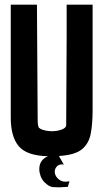

<svg xmlns="http://www.w3.org/2000/svg" viewBox="-20 -669 441 821"><path d="M232 132Q223 132 206.5 131Q190 130 170 110Q159 99 153.5 83.5Q148 68 148 54Q148 32 160 17Q169 6 185 -1Q95 -3 60.5 -43.5Q26 -84 26 -166V-649H138L141 -166V-161Q141 -153 141.5 -143Q142 -133 145 -126H144Q149 -118 166 -113Q183 -108 203 -108Q224 -108 242.5 -114.5Q261 -121 263 -132L265 -509V-649H376V-198Q376 -140 368 -97.5Q360 -55 330 -30.5Q300 -6 232 -2L253 35L249 34H244Q231 34 223 43Q214 53 214 64Q214 81 227 94Q241 108 259 108Q263 108 267.5 107.5Q272 107 277 106L270 130Z"/></svg>

Font: New Amsterdam
Style: Regular
Weight: 400
Designer: Vladimir Nikolic
Foundry: Vladimir Nikolic
Version: Version 1.000; ttfautohint (v1.8.4.7-5d5b)